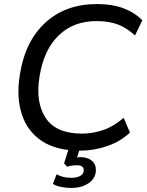

<svg xmlns="http://www.w3.org/2000/svg" viewBox="-20 -734 725 947"><path d="M375 9Q258 9 186.5 -38.5Q115 -86 87.5 -170.5Q60 -255 78 -366Q104 -532 205 -623.5Q306 -715 461 -714Q533 -714 588 -693.5Q643 -673 682 -634L646 -559Q603 -598 559.5 -614Q516 -630 456 -630Q342 -630 269 -559Q196 -488 175 -357Q154 -229 205.5 -152Q257 -75 384 -75Q438 -75 490 -93Q542 -111 590 -153L621 -80Q574 -36 509 -13.5Q444 9 375 9ZM331 193Q305 193 281 188Q257 183 241 173L259 126Q277 135 293.5 139Q310 143 332 143Q359 143 376 133.5Q393 124 393 105Q393 81 358 81Q348 81 337 82.5Q326 84 311 88L296 72L325 -20H380L360 42Q368 41 375 41Q410 41 431.5 57.5Q453 74 453 104Q453 144 418.5 168.5Q384 193 331 193Z"/></svg>

Font: Mulish Medium
Style: Italic
Weight: 500
Italic angle: -9°
Designer: Vernon Adams
Foundry: Vernon Adams
Version: Version 3.603; ttfautohint (v1.8.3)